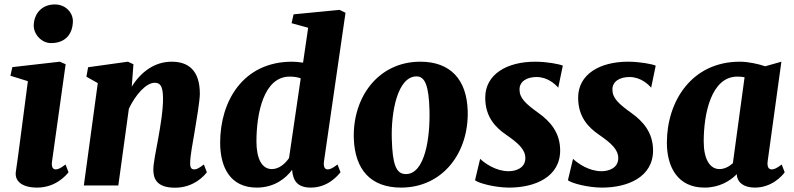

<svg xmlns="http://www.w3.org/2000/svg" viewBox="-20 -851 3644 881"><path d="M213.9 -653.3C283.2 -653.3 313 -697.8 314.5 -752C315.4 -791 283.2 -830.6 231.4 -830.6C171.4 -830.6 136.2 -788.1 134.8 -734.9C133.8 -694.3 170.4 -653.3 213.9 -653.3ZM52.7 -63C46.4 -20.5 80.6 9.8 149.9 9.8C235.4 9.8 282.7 -45.9 294.4 -60.5L280.8 -96.2C258.3 -79.6 247.1 -73.7 235.8 -73.7C221.2 -73.7 215.3 -86.9 218.8 -110.8L281.2 -556.2L254.4 -567.9L36.6 -543L27.8 -503.4L107.9 -478.5C83 -291 64.5 -140.6 52.7 -63Z M364.7 0H522.9L571.3 -352.1C601.6 -416.5 650.9 -471.2 689.5 -471.2C715.3 -471.2 727.1 -456.5 728 -402.8C729 -346.2 715.3 -268.6 706.1 -216.3C695.8 -161.6 683.6 -100.6 683.6 -73.2C683.6 -35.6 694.8 10.3 782.7 10.3C870.6 10.3 918.5 -46.4 929.2 -60.5L915.5 -96.2C892.1 -78.6 882.3 -73.7 871.6 -73.7C861.8 -73.7 852.5 -77.1 852.5 -100.6C852.5 -136.7 864.7 -196.8 873 -246.6C882.3 -301.3 897 -391.1 897 -420.4C897 -529.8 842.8 -567.9 767.6 -567.9C690.4 -567.9 627.4 -522 584.5 -453.6L592.3 -556.2L566.9 -567.9L384.3 -542.5L376.5 -499L428.7 -469.7Z M1158.2 9.8C1240.2 9.8 1293 -34.2 1320.3 -71.8C1324.2 -18.6 1348.1 9.8 1406.2 9.8C1486.3 9.8 1531.2 -47.4 1542.5 -60.5L1528.8 -96.2C1504.9 -78.1 1493.2 -73.7 1483.9 -73.7C1468.3 -73.7 1463.4 -88.4 1466.8 -111.8L1565.4 -792.5L1538.1 -805.7L1327.1 -785.2L1317.9 -744.6L1394 -723.6L1370.6 -563.5C1353.5 -565.9 1336.4 -567.9 1320.8 -567.9C1094.7 -567.9 990.2 -386.2 990.2 -196.3C990.2 -84 1036.1 9.8 1158.2 9.8ZM1227.1 -75.2C1182.6 -75.2 1156.7 -121.6 1156.7 -201.7C1156.7 -332 1190.4 -499.5 1309.1 -499.5C1327.6 -499.5 1344.7 -497.1 1359.9 -491.7L1306.2 -125.5C1287.6 -99.1 1260.3 -75.2 1227.1 -75.2Z M1603.5 -214.4C1608.9 -72.3 1681.2 9.8 1820.3 9.8C2012.2 9.8 2132.3 -151.4 2126 -343.3C2121.6 -485.4 2047.4 -567.9 1908.7 -567.9C1716.8 -567.9 1597.2 -406.2 1603.5 -214.4ZM1842.3 -52.2C1796.4 -52.2 1781.2 -98.6 1777.8 -212.4C1773.9 -335.9 1803.7 -500.5 1891.6 -500.5C1929.7 -500.5 1947.8 -458 1950.7 -345.2C1954.1 -217.8 1929.7 -52.2 1842.3 -52.2Z M2159.7 -23.9C2178.2 -9.3 2253.4 9.8 2316.4 9.8C2434.1 9.8 2550.3 -38.6 2550.3 -160.6C2550.3 -243.2 2503.9 -294.4 2451.7 -332C2391.6 -375 2363.8 -400.9 2363.8 -440.4C2363.8 -479.5 2400.4 -497.6 2441.9 -497.6C2494.1 -497.6 2528.8 -463.4 2541.5 -448.7L2562.5 -549.8C2545.9 -557.1 2488.8 -567.9 2435.5 -567.9C2306.6 -567.9 2206.5 -510.7 2206.5 -402.8C2206.5 -311.5 2256.8 -264.2 2302.2 -232.9C2357.9 -194.3 2390.6 -165 2390.6 -125.5C2390.6 -80.6 2348.6 -65.4 2313.5 -65.4C2255.9 -65.4 2204.6 -101.6 2183.1 -122.1Z M2585.9 -23.9C2604.5 -9.3 2679.7 9.8 2742.7 9.8C2860.4 9.8 2976.6 -38.6 2976.6 -160.6C2976.6 -243.2 2930.2 -294.4 2877.9 -332C2817.9 -375 2790 -400.9 2790 -440.4C2790 -479.5 2826.7 -497.6 2868.2 -497.6C2920.4 -497.6 2955.1 -463.4 2967.8 -448.7L2988.8 -549.8C2972.2 -557.1 2915 -567.9 2861.8 -567.9C2732.9 -567.9 2632.8 -510.7 2632.8 -402.8C2632.8 -311.5 2683.1 -264.2 2728.5 -232.9C2784.2 -194.3 2816.9 -165 2816.9 -125.5C2816.9 -80.6 2774.9 -65.4 2739.7 -65.4C2682.1 -65.4 2630.9 -101.6 2609.4 -122.1Z M3040 -196.3C3040 -84 3090.3 9.8 3212.4 9.8C3280.3 9.8 3329.1 -20 3360.8 -51.8C3362.3 -11.7 3395.5 9.8 3443.8 9.8C3520.5 9.8 3568.4 -43 3580.6 -60.5L3566.9 -96.2C3543.5 -78.1 3530.8 -73.7 3521.5 -73.7C3506.8 -73.7 3499.5 -84.5 3502.4 -110.8L3565.4 -567.9L3491.2 -546.9C3461.4 -557.1 3414.1 -567.9 3375 -567.9C3153.8 -567.9 3040 -386.2 3040 -196.3ZM3281.2 -75.2C3236.8 -75.2 3209 -121.6 3209 -201.7C3209 -332 3244.6 -499.5 3363.3 -499.5C3375 -499.5 3385.7 -498.5 3396.5 -496.6L3342.8 -102.1C3325.2 -86.4 3304.2 -75.2 3281.2 -75.2Z"/></svg>

Font: Merriweather
Style: Heavy Italic
Weight: 900
Italic angle: -7.5°
Designer: Eben Sorkin
Foundry: Eben Sorkin
Version: Version 1.001